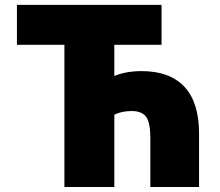

<svg xmlns="http://www.w3.org/2000/svg" viewBox="-20 -750 881 770"><path d="M47.9 -570.3V-730.5H627.9V-570.3H438.5V-445.3Q485.4 -464.8 547.9 -464.8Q661.1 -464.8 719.7 -401.9Q778.3 -338.9 778.3 -214.8V0H583V-195.3Q583 -258.8 565.9 -281.7Q548.8 -304.7 508.3 -304.7Q467.8 -304.7 438.5 -290V0H238.3V-570.3Z"/></svg>

Font: GenEi M Gothic v2 Black
Style: Regular
Weight: 900
Version: Version 2.0